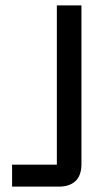

<svg xmlns="http://www.w3.org/2000/svg" viewBox="-20 -695 415 715"><path d="M25 0V-81.7H191.7V-675H283.3V-84.2Q283.3 -41.7 261.2 -20.8Q239.2 0 199.2 0Z"/></svg>

Font: Funnel Sans Light
Style: Regular
Weight: 400
Version: Version 1.000